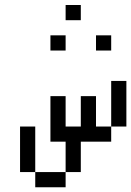

<svg xmlns="http://www.w3.org/2000/svg" viewBox="-20 -708 540 790"><path d="M250 -500V-562.5H187.5V-500ZM437.5 -500V-562.5H375V-500ZM312.5 -625V-687.5H250V-625ZM125 0V62.5H250V0ZM125 0V-187.5H62.5V0ZM250 0H312.5Q312.5 0 312.5 -125H437.5V-187.5H375Q375 -187.5 375 -312.5H312.5Q312.5 -312.5 312.5 -187.5H250Q250 -187.5 250 -312.5H187.5V-125H250Q250 -125 250 0ZM437.5 -187.5H500V-375H437.5Z"/></svg>

Font: UnifontExMono
Style: Regular
Weight: 500
Version: Version 15.0.06